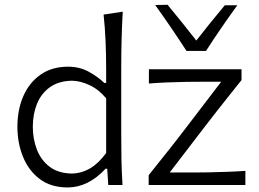

<svg xmlns="http://www.w3.org/2000/svg" viewBox="-20 -792 1108 822"><path d="M269.5 10.5Q198 10.5 150.2 -25.5Q102.5 -61.5 78.5 -120.8Q54.5 -180 54.5 -249.5Q54.5 -323 80.2 -381.2Q106 -439.5 154.5 -473Q203 -506.5 271.5 -506.5Q320.5 -506.5 359.8 -485Q399 -463.5 426.5 -437H434.5V-494Q434.5 -557 432 -615.5Q429.5 -674 423.5 -729.5L505.5 -742Q502 -681.5 500.5 -620.2Q499 -559 499 -494V-219.5Q499 -158.5 500 -107Q501 -55.5 504.5 0H443.5L439 -69.5H432Q357.5 10.5 269.5 10.5ZM286 -49Q372 -50 434.5 -137V-371Q403 -409 363.5 -427.5Q324 -446 287.5 -446.5Q230.5 -445 193.5 -418.5Q156.5 -392 138.5 -347.8Q120.5 -303.5 120.5 -249Q120.5 -197 137.8 -152Q155 -107 191.5 -78.8Q228 -50.5 286 -49ZM616.5 0V-42Q661 -97.5 703 -150.5Q745 -203.5 781 -251L927 -442H844Q816 -442 777.5 -441.5Q739 -441 697.2 -439.2Q655.5 -437.5 617.5 -434.5V-495.5H1014V-449Q994 -424 967.2 -390.5Q940.5 -357 912.2 -321Q884 -285 859 -252.5L706.5 -53.5H810.5Q839 -53.5 877 -54.2Q915 -55 955.5 -56.5Q996 -58 1030.5 -60.5V0ZM778.5 -574Q715 -672 644.5 -770.5L697.5 -771.5Q729 -733.5 759.8 -695Q790.5 -656.5 820.5 -618.5Q850 -656 880.2 -693.8Q910.5 -731.5 942.5 -769.5H996Q960.5 -720.5 927 -671.8Q893.5 -623 862 -574Z"/></svg>

Font: Commissioner Flair Light
Style: Regular
Weight: 300
Designer: Kostas Bartsokas
Foundry: Kostas Bartsokas
Version: Version 1.000; ttfautohint (v1.8.3)